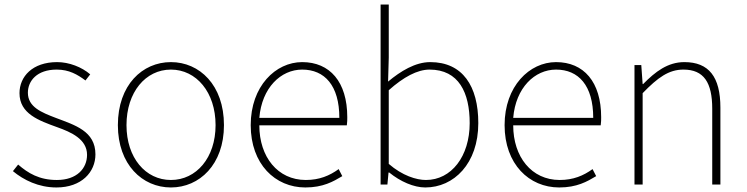

<svg xmlns="http://www.w3.org/2000/svg" viewBox="-20 -814 3294 847"><path d="M229 13C340 13 401 -55 401 -133C401 -236 310 -262 226 -294C163 -318 103 -342 103 -405C103 -457 143 -507 230 -507C285 -507 322 -485 357 -459L378 -486C341 -518 285 -540 232 -540C123 -540 66 -476 66 -403C66 -312 152 -282 232 -253C294 -231 364 -200 364 -131C364 -71 319 -20 231 -20C153 -20 104 -50 60 -88L37 -59C84 -20 150 13 229 13Z M734 13C860 13 968 -88 968 -262C968 -439 860 -540 734 -540C608 -540 500 -439 500 -262C500 -88 608 13 734 13ZM734 -20C622 -20 538 -118 538 -262C538 -407 622 -507 734 -507C846 -507 931 -407 931 -262C931 -118 846 -20 734 -20Z M1327 13C1405 13 1450 -13 1490 -37L1474 -68C1434 -39 1389 -20 1329 -20C1205 -20 1124 -122 1124 -261H1510C1512 -275 1512 -286 1512 -297C1512 -453 1435 -540 1313 -540C1196 -540 1086 -434 1086 -262C1086 -90 1194 13 1327 13ZM1124 -294C1135 -427 1219 -507 1313 -507C1412 -507 1477 -437 1477 -294Z M1856 13C1982 13 2090 -92 2090 -271C2090 -434 2021 -540 1878 -540C1812 -540 1747 -500 1692 -454L1695 -560V-794H1659V0H1689L1694 -53H1697C1746 -13 1806 13 1856 13ZM1859 -20C1817 -20 1755 -39 1695 -91V-416C1760 -474 1821 -507 1875 -507C2004 -507 2052 -405 2052 -271C2052 -124 1971 -20 1859 -20Z M2447 13C2525 13 2570 -13 2610 -37L2594 -68C2554 -39 2509 -20 2449 -20C2325 -20 2244 -122 2244 -261H2630C2632 -275 2632 -286 2632 -297C2632 -453 2555 -540 2433 -540C2316 -540 2206 -434 2206 -262C2206 -90 2314 13 2447 13ZM2244 -294C2255 -427 2339 -507 2433 -507C2532 -507 2597 -437 2597 -294Z M2779 0H2815V-403C2882 -472 2930 -507 2995 -507C3085 -507 3122 -450 3122 -334V0H3158V-339C3158 -475 3107 -540 2999 -540C2926 -540 2871 -498 2817 -443H2815L2809 -527H2779Z"/></svg>

Font: Source Han Sans JP ExtraLight
Style: Regular
Weight: 250
Designer: Ryoko NISHIZUKA 西塚涼子 (kana, bopomofo & ideographs); Paul D. Hunt (Latin, Greek & Cyrillic); Sandoll Communications 산돌커뮤니
Foundry: Adobe
Version: Version 2.001;hotconv 1.0.107;makeotfexe 2.5.65593